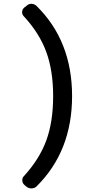

<svg xmlns="http://www.w3.org/2000/svg" viewBox="-20 -832 540 1039"><path d="M176.8 177.7Q166 187.5 150.4 187.5Q150.4 187.5 149.4 187.5Q135.7 187.5 124 178.7L111.3 168Q100.6 158.2 100.6 142.6Q100.6 129.9 109.4 121.1Q193.4 29.3 230.5 -71.8Q267.6 -172.9 267.6 -312.5Q267.6 -449.2 230.5 -550.8Q193.4 -652.3 109.4 -743.2Q99.6 -752.9 99.6 -765.6Q99.6 -781.2 111.3 -791L125 -801.8Q135.7 -811.5 150.4 -811.5Q150.4 -811.5 150.4 -811.5Q166 -810.5 176.8 -800.8Q370.1 -611.3 370.1 -312Q370.1 -12.7 176.8 177.7Z"/></svg>

Font: Gen Jyuu Gothic L Monospace Medium
Style: Regular
Weight: 500
Designer: [Source Han Sans]
Ryoko NISHIZUKA  (kana & ideographs); Paul D. Hunt (Latin, Greek & Cyrillic); Wenlong ZHANG  (bopomofo
Version: Version 1.002.20150607